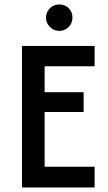

<svg xmlns="http://www.w3.org/2000/svg" viewBox="-20 -828 478 848"><path d="M77.1 0V-625H397.9V-535.4H177.1V-420.8H349.3V-333.3H177.1V-91.7H397.9V0ZM241.7 -691.7Q225.7 -691.7 212.5 -699.7Q199.3 -707.6 191.3 -720.8Q183.3 -734 183.3 -750Q183.3 -766.7 191.3 -779.9Q199.3 -793.1 212.5 -800.7Q225.7 -808.3 241.7 -808.3Q258.3 -808.3 271.5 -800.7Q284.7 -793.1 292.4 -779.9Q300 -766.7 300 -750Q300 -734 292.4 -720.8Q284.7 -707.6 271.5 -699.7Q258.3 -691.7 241.7 -691.7Z"/></svg>

Font: Afacad Flux Medium
Style: Regular
Weight: 500
Designer: Kristian Moeller
Foundry: Dicotype
Version: Version 1.100